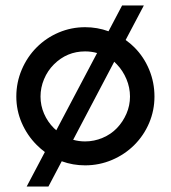

<svg xmlns="http://www.w3.org/2000/svg" viewBox="-20 -603 628 706"><path d="M548 -248Q548 -197 528.5 -151Q509 -105 474 -70Q439 -35 392 -15Q345 5 293 5Q248 5 207 -10L158 83H78L145 -44Q130 -55 115 -70Q80 -105 60 -151Q40 -197 40 -248Q40 -300 60 -347Q80 -394 115 -429Q150 -464 196 -483.5Q242 -503 293 -503Q338 -503 379 -488L429 -583H509L442 -456Q460 -443 474 -429Q509 -394 528.5 -347Q548 -300 548 -248ZM187 -124 337 -408Q316 -414 293 -414Q226 -414 178 -366Q155 -343 142 -312Q129 -281 129 -248Q129 -215 142 -185Q155 -155 178 -132ZM458 -248Q458 -281 445 -312Q432 -343 410 -366L400 -376L249 -89Q270 -83 293 -83Q326 -83 357 -96Q388 -109 410 -132Q432 -155 445 -185Q458 -215 458 -248Z"/></svg>

Font: Sulphur Point
Style: Bold
Weight: 700
Designer: Noponies / Dale Sattler
Foundry: Noponies
Version: Version 1.000; ttfautohint (v1.8)